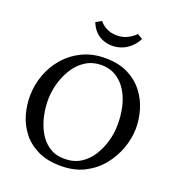

<svg xmlns="http://www.w3.org/2000/svg" viewBox="-164 -1058 1106 1205"><g transform="rotate(20 389.5 -456.0)"><path d="M411 -716Q500 -716 563 -684.5Q626 -653 666 -601Q706 -549 724 -486.5Q742 -424 741 -363Q740 -299 716.5 -233Q693 -167 648 -110.5Q603 -54 535 -19Q467 16 376 16Q286 16 222.5 -15Q159 -46 119.5 -97Q80 -148 62.5 -210Q45 -272 46 -335Q47 -407 72 -475Q97 -543 144.5 -597.5Q192 -652 259 -684Q326 -716 411 -716ZM402 -667Q343 -666 298.5 -638Q254 -610 224 -563.5Q194 -517 178 -462Q162 -407 161 -353Q160 -304 171 -248.5Q182 -193 208 -144Q234 -95 277.5 -64.5Q321 -34 384 -34Q445 -34 490 -62Q535 -90 564.5 -136.5Q594 -183 609.5 -238Q625 -293 625 -346Q626 -409 613 -466.5Q600 -524 572 -569Q544 -614 501.5 -640.5Q459 -667 402 -667ZM422 -803Q391 -803 361.5 -814Q332 -825 309 -848.5Q286 -872 273 -907L311 -928Q326 -907 356.5 -890.5Q387 -874 427 -874Q467 -874 499 -890.5Q531 -907 550 -928L585 -907Q567 -872 540.5 -848.5Q514 -825 483.5 -814Q453 -803 422 -803Z"/></g></svg>

Font: Lora Medium
Style: Italic
Weight: 500
Italic angle: -3°
Designer: Olga Karpushina, Alexei Vanyashin (Cyrillic)
Foundry: Cyreal
Version: Version 3.004